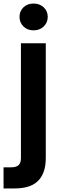

<svg xmlns="http://www.w3.org/2000/svg" viewBox="-49 -798 347 1082"><path d="M209 -554V91Q209 139 196.5 172Q184 205 161 225.5Q138 246 105.5 255Q73 264 33 264H-29V145H11Q43 145 56 132.5Q69 120 69 92V-554ZM140 -627Q105 -627 83 -649Q61 -671 61 -703Q61 -735 83 -756.5Q105 -778 140 -778Q175 -778 197.5 -756.5Q220 -735 220 -703Q220 -671 197.5 -649Q175 -627 140 -627Z"/></svg>

Font: SVN-Poppins SemiBold
Style: Regular
Weight: 600
Designer: Ninad Kale (Devanagari), Jonny Pinhorn (Latin)
Foundry: Indian Type Foundry
Version: Version 3.002 2017